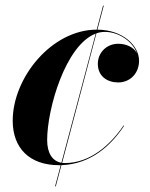

<svg xmlns="http://www.w3.org/2000/svg" viewBox="-20 -575 530 680"><path d="M347.5 -555H345L322.5 -470C163 -470 25 -300 25 -147.5C25 -50 85 10 188.5 10C191 10 193 10 195 10L175 85H177.5L197.5 10C303.5 6 374 -61 419.5 -129.5L417.5 -130.5C371.5 -62.5 300 2.5 210 2.5C206.5 2.5 203 2.5 200 2L321.5 -457C331.5 -460.5 341.5 -462 352 -462C401 -462 450 -428 465 -386.5C453 -409 425.5 -420 398.5 -420C358 -420 326.5 -389 326.5 -349C326.5 -304 361 -283 398.5 -283C440 -283 472.5 -314.5 472.5 -360C472.5 -414 414 -469.5 325 -470ZM147 -79C147 -189.5 212 -415.5 319 -456L197.5 1.5C164.5 -4.5 147 -34 147 -79Z"/></svg>

Font: Bodoni* 72pt
Style: Bold Italic
Weight: 700
Italic angle: -13°
Version: Version 2.3